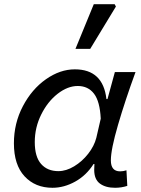

<svg xmlns="http://www.w3.org/2000/svg" viewBox="-20 -878 671 911"><path d="M46 -198Q46 -293 88.5 -374Q131 -455 198 -502Q265 -549 335 -549Q469 -549 485 -408H490L525 -536H623Q574 -402 540 -285.5Q506 -169 506 -117Q506 -65 550 -65Q565 -65 580 -70L584 4Q556 13 526 13Q481 13 454 -7Q427 -27 427 -72L428 -100H424Q390 -46 337 -16.5Q284 13 229 13Q147 13 96.5 -41.5Q46 -96 46 -198ZM437 -224 458 -315Q454 -397 426 -433.5Q398 -470 349 -470Q301 -470 253.5 -433Q206 -396 175.5 -334.5Q145 -273 145 -204Q145 -134 175 -100Q205 -66 257 -66Q294 -66 332 -89Q370 -112 398.5 -148.5Q427 -185 437 -224ZM425 -858H524L530 -847L408 -646H338Z"/></svg>

Font: Nebula Sans Medium
Style: Regular
Weight: 500
Italic angle: -9°
Designer: Paul D. Hunt for Adobe (as Source Sans)
Foundry: Nebula Entertainment & Broadcasting LLC
Version: Version 1.010